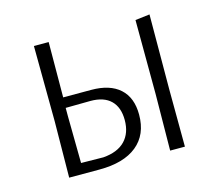

<svg xmlns="http://www.w3.org/2000/svg" viewBox="-74 -549 730 641"><g transform="rotate(-15 291.5 -228.5)"><path d="M440 0 442 -195 441 -451 491 -457 490 -198 491 0ZM371 -143Q371 -74 325.5 -37Q280 0 196 0H91L93 -195L91 -455H142L141 -264H238Q302 -264 336.5 -233Q371 -202 371 -143ZM320 -138Q320 -182 296 -205.5Q272 -229 226 -229L140 -228V-198L142 -37L219 -36Q269 -40 294.5 -66.5Q320 -93 320 -138Z"/></g></svg>

Font: t
Style: Regular
Weight: 300
Designer: Juan Pablo del Peral
Foundry: Huerta Tipografica
Version: Version 2.004; ttfautohint (v1.8.1)